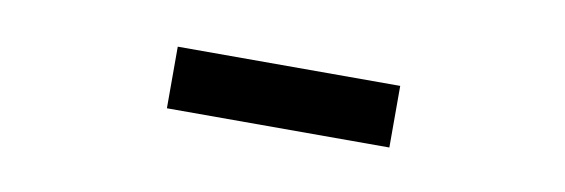

<svg xmlns="http://www.w3.org/2000/svg" viewBox="-25 -761 650 221"><g transform="rotate(10 300.0 -650.0)"><path d="M431.5 -613.5H171.5V-685.5H431.5Z"/></g></svg>

Font: Kode Mono
Style: Regular
Weight: 400
Monospace: yes
Designer: Isa Ozler
Foundry: Kadena LLC
Version: Version 1.000;gftools[0.9.28]